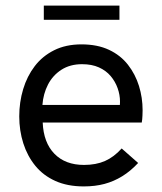

<svg xmlns="http://www.w3.org/2000/svg" viewBox="-20 -660 580 688"><path d="M280 8Q222 8 178.5 -11.5Q135 -31 106.5 -66Q78 -101 63.5 -146.5Q49 -192 49 -243Q49 -294 63 -340.5Q77 -387 104.5 -423Q132 -459 174 -480Q216 -501 272 -501Q329 -501 370.5 -481.5Q412 -462 438.5 -428Q465 -394 478 -352Q491 -310 491 -265Q491 -261 490.5 -246.5Q490 -232 488 -221H133Q136 -149 175 -109Q214 -69 281 -69Q324 -69 356 -83Q388 -97 416 -128L475 -76Q448 -47 418 -28.5Q388 -10 354.5 -1Q321 8 280 8ZM407 -264Q409 -272 409.5 -280Q410 -288 410 -296Q410 -320 401.5 -344Q393 -368 376.5 -387.5Q360 -407 334.5 -418.5Q309 -430 274 -430Q231 -430 200 -410Q169 -390 152 -357Q135 -324 132 -284H435ZM137 -589V-640H408V-589Z"/></svg>

Font: Hanken Grotesk
Style: Regular
Weight: 400
Designer: Alfredo Marco Pradil
Foundry: Hanken Design Co.
Version: Version 3.013